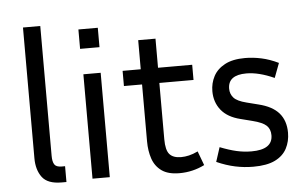

<svg xmlns="http://www.w3.org/2000/svg" viewBox="-52 -818 1438 907"><g transform="rotate(-5 667.0 -365.0)"><path d="M87 -120V-740H169V-124Q169 -97 177.5 -83.5Q186 -70 212 -70H228V5H205Q139 5 113 -30Q87 -65 87 -120Z M439 -616H347V-708H439ZM434 0H352V-495H434Z M883 -18Q827 10 764 10Q710 10 679.5 -12Q649 -34 636.5 -71Q624 -108 624 -153V-423H538V-495H624V-633H706V-495H868V-423H706V-156Q706 -104 723.5 -84.5Q741 -65 778 -65Q796 -65 815.5 -69.5Q835 -74 858 -85Z M1112 -63Q1212 -63 1212 -131Q1212 -160 1194 -177Q1176 -194 1128 -206L1073 -220Q1012 -235 982 -272.5Q952 -310 952 -362Q952 -400 969 -432.5Q986 -465 1023 -485Q1060 -505 1119 -505Q1157 -505 1196.5 -496.5Q1236 -488 1277 -468L1251 -399Q1178 -432 1119 -432Q1032 -432 1032 -367Q1032 -342 1048 -324Q1064 -306 1108 -295L1163 -281Q1229 -265 1260 -229Q1291 -193 1291 -136Q1291 -95 1273.5 -61.5Q1256 -28 1217.5 -9Q1179 10 1114 10Q1071 10 1028.5 1Q986 -8 941 -28L963 -96Q1006 -79 1041 -71Q1076 -63 1112 -63Z"/></g></svg>

Font: Inria Sans
Style: Regular
Weight: 400
Designer: Black Foundry Team
Foundry: Black Foundry
Version: Version 1.2; ttfautohint (v1.8.3)